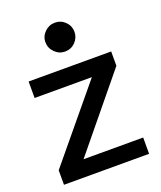

<svg xmlns="http://www.w3.org/2000/svg" viewBox="-138 -833 770 920"><g transform="rotate(-20 247.0 -372.5)"><path d="M28 -74 330 -439H38V-523H459V-450L158 -83H462V0H28ZM178 -672Q178 -702 200 -723.5Q222 -745 252 -745Q283 -745 304.5 -723.5Q326 -702 326 -672Q326 -642 304.5 -620Q283 -598 252 -598Q222 -598 200 -620Q178 -642 178 -672Z"/></g></svg>

Font: Rising Sun SemiBold
Style: Regular
Weight: 600
Designer: Matt McInerney, Pablo Impallari, Rodrigo Fuenzalida (Raleway font), Stephen Hutchings (Greek), Cristiano Sobral (main ch
Foundry: The Rising Sun Project Authors
Version: Version 4.327; ttfautohint (v1.8.4.7-5d5b-dirty)